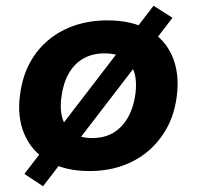

<svg xmlns="http://www.w3.org/2000/svg" viewBox="-20 -585 686 669"><path d="M292 11Q205 11 147.5 -23.5Q90 -58 64.5 -118.5Q39 -179 50 -256Q58 -318 84 -366Q110 -414 150.5 -447Q191 -480 242.5 -497Q294 -514 354 -514Q441 -514 498.5 -480.5Q556 -447 581 -387.5Q606 -328 596 -250Q588 -187 561.5 -139Q535 -91 495 -57.5Q455 -24 403.5 -6.5Q352 11 292 11ZM301 -104Q345 -104 376 -123Q407 -142 426.5 -177Q446 -212 452 -259Q460 -324 434.5 -361.5Q409 -399 344 -399Q301 -399 269.5 -380.5Q238 -362 219 -328Q200 -294 194 -247Q185 -181 212 -142.5Q239 -104 301 -104ZM130 64 65 21 515 -565 581 -523Z"/></svg>

Font: Nunito Sans 7pt ExtraBold
Style: Italic
Weight: 800
Italic angle: -9°
Designer: Vernon Adams
Foundry: Vernon Adams
Version: Version 3.101;gftools[0.9.27]